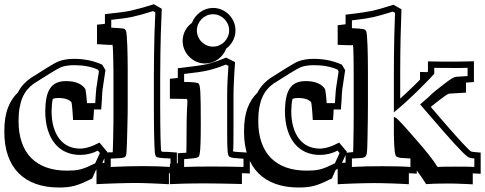

<svg xmlns="http://www.w3.org/2000/svg" viewBox="-42 -773 2246 889"><path d="M454.6 -69.8 421.4 4.4Q416 6.8 411.4 9Q406.7 11.2 402.3 13.7L384.8 53.2Q358.4 66.4 338.9 74.7Q319.3 83 302.5 87.4Q285.6 91.8 269 93.5Q252.4 95.2 231.4 95.2Q170.9 95.2 123.8 78.4Q76.7 61.5 44.2 28.8Q11.7 -3.9 -5.1 -52.2Q-22 -100.6 -22 -164.1Q-22 -229.5 -5.9 -272.5Q10.3 -315.4 40 -343.8Q50.8 -364.7 65.2 -380.9Q79.6 -397 98.1 -410.2L173.8 -458Q214.4 -483.4 231.4 -489.7Q260.3 -500.5 302.7 -500.5Q371.6 -500.5 431.2 -473.6L446.3 -448.2L432.1 -354L432.6 -353Q431.6 -349.1 431.4 -343Q431.2 -336.9 430.2 -321.3Q430.2 -317.4 429.7 -309.6Q429.2 -301.8 428.5 -293.5Q427.7 -285.2 427.2 -277.6Q426.8 -270 426.8 -266.1H393.1Q393.1 -260.7 392.6 -253.7Q392.1 -246.6 391.6 -239.5Q391.1 -232.4 390.6 -226.3Q390.1 -220.2 390.1 -217.3H296.4Q295.4 -235.8 294.4 -249.3Q293.5 -262.7 292.5 -272.2Q291.5 -281.7 290.8 -288.3Q290 -294.9 289.1 -299.3Q280.8 -309.1 265.9 -314.2Q251 -319.3 227.1 -319.3Q213.4 -319.3 202.6 -315.4Q199.7 -303.7 198.5 -289.8Q197.3 -275.9 196.8 -259.3Q196.8 -216.3 206.5 -183.6Q216.3 -150.9 233.9 -128.9Q251.5 -106.9 275.6 -95.9Q299.8 -85 328.6 -85Q347.2 -85 369.6 -91.8Q392.1 -98.6 418.5 -112.8ZM411.1 -75.7Q373.5 -55.7 328.6 -55.7Q293.5 -55.7 263.9 -68.6Q234.4 -81.5 212.9 -107.2Q191.4 -132.8 179.4 -171.1Q167.5 -209.5 167.5 -259.8Q168 -294.4 173.1 -320.1Q178.2 -345.7 189.5 -363Q200.7 -380.4 219 -388.9Q237.3 -397.5 263.7 -397.5Q297.4 -397.5 319.8 -387.7Q342.3 -377.9 353.5 -359.9Q357.9 -338.9 360.8 -295.4H398.9Q400.9 -323.7 401.9 -340.6Q402.8 -357.4 403.8 -362.8L416 -442.4L411.1 -450.7Q365.2 -471.2 302.7 -471.2Q266.1 -471.2 241.7 -462.4Q229 -457.5 189.5 -433.1L114.3 -385.7Q97.2 -373.5 84 -357.7Q70.8 -341.8 62 -321Q53.2 -300.3 48.6 -273.7Q43.9 -247.1 43.9 -212.9Q43.9 -156.7 58.8 -113.8Q73.7 -70.8 102.3 -41.7Q130.9 -12.7 172.6 2.2Q214.4 17.1 268.1 17.1Q287.1 17.1 301.8 15.9Q316.4 14.6 330.8 11Q345.2 7.3 361.3 0.5Q377.4 -6.3 398.9 -17.1L420.4 -64.5Z M776.9 31.2Q768.6 30.3 759.5 30Q750.5 29.8 740.2 29.3V80.1Q725.1 79.1 704.8 78.1Q684.6 77.1 663.3 76.2Q642.1 75.2 621.3 74.7Q600.6 74.2 583.5 74.2Q566.9 74.2 544.4 74.7Q522 75.2 497.8 75.9Q473.6 76.7 449.5 77.6Q425.3 78.6 404.8 79.6V-18.1Q416 -18.6 425.3 -18.8Q434.6 -19 441.4 -19V-66.9Q453.6 -67.4 463.1 -67.6Q472.7 -67.9 480 -67.9Q481 -86.9 481.4 -109.9Q481.9 -132.8 482.4 -156.2Q482.9 -179.7 483.2 -201.7Q483.4 -223.6 483.4 -240.7V-401.9Q483.4 -423.8 483.2 -448.7Q482.9 -473.6 482.4 -496.3Q481.9 -519 481.2 -537.6Q480.5 -556.2 479 -565.4Q478.5 -564.9 458.5 -565.4Q456.1 -565.4 449 -565.9Q441.9 -566.4 433.8 -566.9Q425.8 -567.4 418.2 -567.9Q410.6 -568.4 407.2 -568.4V-658.7Q417 -659.7 426.3 -660.6Q435.5 -661.6 443.8 -662.6V-707.5Q485.4 -711.9 515.4 -715.8Q545.4 -719.7 563.5 -723.6Q582.5 -728 608.9 -735.1Q635.3 -742.2 670.4 -753.4L707 -732.4L702.6 -616.2Q701.7 -575.7 700.7 -524.2Q699.7 -472.7 699.7 -413.6V-288.6Q699.7 -233.9 700.2 -197.5Q700.7 -161.1 701.2 -137.7Q701.7 -114.3 702.4 -100.8Q703.1 -87.4 703.6 -78.6Q704.1 -73.7 705.8 -72Q707.5 -70.3 714.8 -70.1Q722.2 -69.8 736.6 -69.6Q751 -69.3 776.9 -66.9ZM747.6 -39.1Q724.1 -40 712.2 -41Q700.2 -42 697.8 -42.5Q692.4 -43.5 688.2 -44.2Q684.1 -44.9 681.2 -47.9Q678.2 -50.8 676.5 -57.4Q674.8 -64 674.3 -76.7Q673.8 -85.4 673.1 -99.4Q672.4 -113.3 671.9 -137Q671.4 -160.6 670.9 -197.3Q670.4 -233.9 670.4 -288.6V-413.6Q670.4 -475.1 671.4 -525.4Q672.4 -575.7 673.3 -617.2L677.2 -715.8L667 -721.7Q636.2 -711.9 612.1 -705.3Q587.9 -698.7 569.8 -694.8Q551.8 -690.9 527.8 -687.7Q503.9 -684.6 473.1 -681.2V-645Q495.6 -643.6 508.1 -642.8Q520.5 -642.1 527.1 -641.1Q533.7 -640.1 536.1 -637.9Q538.6 -635.7 541 -631.3Q543.5 -625.5 544.9 -606.4Q546.4 -587.4 547.4 -561.5Q548.3 -535.6 548.8 -506.3Q549.3 -477.1 549.3 -450.7V-289.6Q549.3 -271.5 549.1 -248.3Q548.8 -225.1 548.1 -200.4Q547.4 -175.8 546.9 -151.9Q546.4 -127.9 545.7 -108.4Q544.9 -88.9 544.2 -75.7Q543.5 -62.5 543 -59.6Q541.5 -53.2 539.6 -49.3Q537.6 -45.4 530.8 -43.5Q523.9 -41.5 510 -40.5Q496.1 -39.6 470.7 -38.6V0Q512.2 -2 549.3 -2.9Q586.4 -3.9 620.1 -3.9Q653.8 -3.9 685.3 -2.9Q716.8 -2 747.6 0Z M944.3 -736.3Q965.8 -736.3 984.9 -728Q1003.9 -719.7 1018.1 -705.3Q1032.2 -690.9 1040.3 -672.1Q1048.3 -653.3 1048.3 -632.3Q1048.3 -606.4 1036.6 -584.5Q1024.9 -562.5 1005.4 -547.9Q1000 -533.2 990.2 -520.5Q980.5 -507.8 967.8 -498.5Q955.1 -489.3 939.9 -484.1Q924.8 -479 907.7 -479Q886.2 -479 867.4 -487.3Q848.6 -495.6 834.5 -509.8Q820.3 -523.9 812 -543Q803.7 -562 803.7 -583.5Q803.7 -608.9 815.2 -630.9Q826.7 -652.8 846.7 -667Q852.1 -681.6 861.8 -694.3Q871.6 -707 884.3 -716.3Q897 -725.6 912.4 -731Q927.7 -736.3 944.3 -736.3ZM744.6 -14.6Q755.9 -15.6 765.1 -15.9Q774.4 -16.1 781.2 -17.1V-63.5Q793.9 -64.5 803.5 -64.9Q813 -65.4 820.8 -65.9Q821.3 -82.5 821.5 -103.8Q821.8 -125 821.8 -151.4Q821.8 -189 822.3 -215.3Q822.8 -241.7 823.5 -259.3Q824.2 -276.9 825 -287.1Q825.7 -297.4 825.7 -303Q825.7 -308.6 824.7 -311Q823.7 -313.5 821.8 -314.9Q815.4 -314.9 795.4 -315.2Q775.4 -315.4 744.6 -315.9V-408.2Q754.4 -409.2 763.7 -410.2Q772.9 -411.1 781.2 -412.1V-457Q880.9 -468.3 915 -475.6Q932.1 -479.5 954.1 -487.1Q976.1 -494.6 1004.9 -506.3L1046.4 -485.4Q1044.9 -466.3 1043.7 -445.1Q1042.5 -423.8 1041.3 -402.6Q1040 -381.3 1039.6 -361.3Q1039.1 -341.3 1039.1 -324.7V-158.7Q1039.1 -131.8 1038.8 -114.7Q1038.6 -97.7 1038.3 -88.1Q1038.1 -78.6 1037.4 -75.4Q1036.6 -72.3 1035.2 -72.8Q1038.1 -70.8 1058.1 -69.3Q1078.1 -67.9 1114.7 -65.9V30.3Q1106.4 29.8 1097.2 29.5Q1087.9 29.3 1078.1 29.3V79.1Q1060.5 78.6 1037.8 78.1Q1015.1 77.6 991 77.1Q966.8 76.7 942.6 76.4Q918.5 76.2 897.9 76.2Q880.4 76.2 859.1 76.4Q837.9 76.7 816.9 77.1Q795.9 77.6 776.9 78.4Q757.8 79.1 744.6 79.6ZM810.5 0Q837.4 -1 868.4 -1.5Q899.4 -2 934.6 -2Q976.1 -2 1013.2 -1.5Q1050.3 -1 1085.4 0V-38.1Q1059.1 -39.6 1043.5 -41.3Q1027.8 -43 1021.5 -46.4Q1018.1 -48.3 1015.6 -53.7Q1013.2 -59.1 1012 -71.5Q1010.7 -84 1010.3 -105Q1009.8 -126 1009.8 -158.7V-324.7Q1009.8 -391.6 1015.6 -467.8L1003.9 -474.1Q981.4 -464.8 960.9 -458.3Q940.4 -451.7 921.9 -447.3Q903.3 -442.9 875.5 -438.7Q847.7 -434.6 810.5 -430.7V-393.6Q869.1 -393.1 877 -386.7Q879.9 -384.3 882.1 -376Q884.3 -367.7 885.5 -347.4Q886.7 -327.1 887.2 -292Q887.7 -256.8 887.7 -200.2Q887.7 -144 886.5 -109.4Q885.3 -74.7 882.8 -62Q881.3 -55.2 880.1 -51Q878.9 -46.9 872.6 -44.2Q866.2 -41.5 852.1 -39.8Q837.9 -38.1 810.5 -36.1ZM944.3 -707Q928.7 -707 915 -700.9Q901.4 -694.8 891.4 -684.6Q881.3 -674.3 875.5 -660.9Q869.6 -647.5 869.6 -632.3Q869.6 -616.7 875.5 -603Q881.3 -589.4 891.6 -579.1Q901.9 -568.8 915.5 -563Q929.2 -557.1 944.3 -557.1Q960 -557.1 973.6 -563.2Q987.3 -569.3 997.3 -579.6Q1007.3 -589.8 1013.2 -603.5Q1019 -617.2 1019 -632.3Q1019 -647.5 1013.2 -660.9Q1007.3 -674.3 997.3 -684.6Q987.3 -694.8 973.6 -700.9Q960 -707 944.3 -707Z M1564.5 -69.8 1531.2 4.4Q1525.9 6.8 1521.2 9Q1516.6 11.2 1512.2 13.7L1494.6 53.2Q1468.3 66.4 1448.7 74.7Q1429.2 83 1412.4 87.4Q1395.5 91.8 1378.9 93.5Q1362.3 95.2 1341.3 95.2Q1280.8 95.2 1233.6 78.4Q1186.5 61.5 1154.1 28.8Q1121.6 -3.9 1104.7 -52.2Q1087.9 -100.6 1087.9 -164.1Q1087.9 -229.5 1104 -272.5Q1120.1 -315.4 1149.9 -343.8Q1160.6 -364.7 1175 -380.9Q1189.5 -397 1208 -410.2L1283.7 -458Q1324.2 -483.4 1341.3 -489.7Q1370.1 -500.5 1412.6 -500.5Q1481.4 -500.5 1541 -473.6L1556.2 -448.2L1542 -354L1542.5 -353Q1541.5 -349.1 1541.3 -343Q1541 -336.9 1540 -321.3Q1540 -317.4 1539.6 -309.6Q1539.1 -301.8 1538.3 -293.5Q1537.6 -285.2 1537.1 -277.6Q1536.6 -270 1536.6 -266.1H1502.9Q1502.9 -260.7 1502.4 -253.7Q1502 -246.6 1501.5 -239.5Q1501 -232.4 1500.5 -226.3Q1500 -220.2 1500 -217.3H1406.2Q1405.3 -235.8 1404.3 -249.3Q1403.3 -262.7 1402.3 -272.2Q1401.4 -281.7 1400.6 -288.3Q1399.9 -294.9 1398.9 -299.3Q1390.6 -309.1 1375.7 -314.2Q1360.8 -319.3 1336.9 -319.3Q1323.2 -319.3 1312.5 -315.4Q1309.6 -303.7 1308.3 -289.8Q1307.1 -275.9 1306.6 -259.3Q1306.6 -216.3 1316.4 -183.6Q1326.2 -150.9 1343.8 -128.9Q1361.3 -106.9 1385.5 -95.9Q1409.7 -85 1438.5 -85Q1457 -85 1479.5 -91.8Q1502 -98.6 1528.3 -112.8ZM1521 -75.7Q1483.4 -55.7 1438.5 -55.7Q1403.3 -55.7 1373.8 -68.6Q1344.2 -81.5 1322.8 -107.2Q1301.3 -132.8 1289.3 -171.1Q1277.3 -209.5 1277.3 -259.8Q1277.8 -294.4 1283 -320.1Q1288.1 -345.7 1299.3 -363Q1310.5 -380.4 1328.9 -388.9Q1347.2 -397.5 1373.5 -397.5Q1407.2 -397.5 1429.7 -387.7Q1452.1 -377.9 1463.4 -359.9Q1467.8 -338.9 1470.7 -295.4H1508.8Q1510.7 -323.7 1511.7 -340.6Q1512.7 -357.4 1513.7 -362.8L1525.9 -442.4L1521 -450.7Q1475.1 -471.2 1412.6 -471.2Q1376 -471.2 1351.6 -462.4Q1338.9 -457.5 1299.3 -433.1L1224.1 -385.7Q1207 -373.5 1193.8 -357.7Q1180.7 -341.8 1171.9 -321Q1163.1 -300.3 1158.4 -273.7Q1153.8 -247.1 1153.8 -212.9Q1153.8 -156.7 1168.7 -113.8Q1183.6 -70.8 1212.2 -41.7Q1240.7 -12.7 1282.5 2.2Q1324.2 17.1 1377.9 17.1Q1397 17.1 1411.6 15.9Q1426.3 14.6 1440.7 11Q1455.1 7.3 1471.2 0.5Q1487.3 -6.3 1508.8 -17.1L1530.3 -64.5Z M2183.6 31.7Q2179.2 31.2 2169.4 30.8Q2159.7 30.3 2147 29.8V80.6Q2142.1 80.1 2129.4 79.6Q2116.7 79.1 2100.6 78.4Q2084.5 77.6 2066.4 77.1Q2048.3 76.7 2032.2 76.7Q1965.8 76.7 1931.2 79.6Q1922.4 65.4 1911.6 49.6Q1900.9 33.7 1887.7 16.1V31.2Q1879.9 30.3 1870.6 30Q1861.3 29.8 1851.1 29.3V80.1Q1836.4 79.1 1816.2 78.1Q1795.9 77.1 1774.2 76.4Q1752.4 75.7 1730.7 75.2Q1709 74.7 1691.4 74.7Q1672.4 74.7 1649.7 75.2Q1627 75.7 1603.8 76.4Q1580.6 77.1 1559.1 78.1Q1537.6 79.1 1521.5 80.1V-16.6Q1537.6 -18.6 1545.9 -19Q1554.2 -19.5 1558.1 -20V-65.4Q1572.8 -66.9 1580.8 -67.6Q1588.9 -68.4 1593.3 -68.8Q1593.3 -73.2 1593.3 -78.1Q1593.3 -83 1593.8 -88.9Q1594.7 -133.3 1595.2 -170.9Q1595.7 -208.5 1595.7 -240.7V-398.9Q1595.7 -423.8 1595.5 -451.9Q1595.2 -480 1595 -504.2Q1594.7 -528.3 1594 -545.2Q1593.3 -562 1591.8 -564.9Q1591.8 -564.5 1589.6 -564Q1587.4 -563.5 1580.1 -563.5Q1572.8 -563.5 1558.8 -564Q1544.9 -564.5 1521.5 -565.4V-656.2Q1542 -658.7 1558.1 -660.6V-705.1Q1608.9 -710.9 1637.7 -715.3Q1666.5 -719.7 1681.2 -722.7Q1696.8 -726.1 1721.4 -733.2Q1746.1 -740.2 1779.8 -751L1816.9 -730L1813 -606.9Q1812 -564 1811.5 -518.8Q1811 -473.6 1811 -430.7V-316.4Q1828.1 -331.5 1843 -345.9Q1857.9 -360.4 1868.7 -370.6V-370.1L1902.8 -404.3V-439.9Q1908.7 -439.5 1917.7 -439.5Q1926.8 -439.5 1936.5 -439Q1938.5 -440.9 1939.5 -442.4V-488.8Q1947.3 -488.8 1959.7 -488.5Q1972.2 -488.3 1985.6 -488Q1999 -487.8 2011.5 -487.8Q2023.9 -487.8 2031.7 -487.8H2077.1Q2081.5 -487.8 2091.1 -488Q2100.6 -488.3 2111.8 -488.5Q2123 -488.8 2134 -489Q2145 -489.3 2152.3 -489.3V-393.1L2115.7 -390.6V-344.2L2037.1 -339.4Q2031.7 -337.9 2021.2 -330.8Q2010.7 -323.7 1991.7 -309.1Q1977.5 -297.9 1968.3 -290.5Q1959 -283.2 1952.6 -278.3Q1955.6 -274.4 1958.5 -270.8Q1961.4 -267.1 1965.3 -263.2Q1979.5 -246.6 1996.6 -226.6Q2013.7 -206.5 2031.5 -186.3Q2049.3 -166 2066.7 -146.5Q2084 -127 2098.6 -111.3Q2113.3 -95.7 2124 -85Q2134.8 -74.2 2139.6 -71.3L2139.2 -71.8Q2144 -69.3 2183.6 -66.4ZM2154.3 -39.1Q2134.8 -40.5 2124.5 -46.4Q2116.7 -51.3 2098.9 -69.1Q2081.1 -86.9 2058.6 -111.6Q2036.1 -136.2 2011.7 -164.3Q1987.3 -192.4 1965.3 -217.8Q1943.4 -243.2 1926.5 -262.7Q1909.7 -282.2 1903.3 -289.6L1944.8 -325.7Q1948.7 -329.6 1950.9 -332Q1953.1 -334.5 1958.7 -339.6Q1964.4 -344.7 1976.1 -354Q1987.8 -363.3 2010.3 -380.9Q2023.4 -391.1 2032.7 -397.9Q2042 -404.8 2048.8 -408.9Q2055.7 -413.1 2061 -415Q2066.4 -417 2071.8 -417.5L2123 -420.9V-459Q2103 -458.5 2089.4 -458.3Q2075.7 -458 2065.7 -458Q2055.7 -458 2047.9 -458.3Q2040 -458.5 2031.7 -458.5Q2016.1 -458.5 2000.2 -458.5Q1984.4 -458.5 1968.8 -459V-431.6Q1960 -421.4 1949 -409.9Q1938 -398.4 1925.3 -385.7L1889.2 -349.6Q1879.9 -340.8 1866.9 -328.4Q1854 -315.9 1839.4 -302.7Q1824.7 -289.6 1809.8 -276.4Q1794.9 -263.2 1781.7 -252.9V-430.7Q1781.7 -475.1 1782.2 -519Q1782.7 -563 1783.7 -607.4L1787.1 -713.4L1776.4 -719.2Q1747.1 -710 1724.9 -703.6Q1702.6 -697.3 1687 -693.8Q1671.4 -690.4 1647 -686.5Q1622.6 -682.6 1587.4 -678.7V-642.6Q1609.4 -641.6 1621.8 -640.6Q1634.3 -639.6 1640.6 -638.2Q1647 -636.7 1649.2 -634.5Q1651.4 -632.3 1653.3 -628.9Q1655.8 -624.5 1657.2 -605.7Q1658.7 -586.9 1659.7 -560.8Q1660.6 -534.7 1661.1 -504.6Q1661.6 -474.6 1661.6 -447.8V-289.6Q1661.6 -257.3 1661.1 -219.5Q1660.6 -181.6 1659.7 -137.2Q1659.2 -106.4 1658.4 -88.4Q1657.7 -70.3 1655.8 -60.8Q1653.8 -51.3 1649.7 -47.9Q1645.5 -44.4 1637.7 -42.5Q1633.8 -41.5 1621.6 -40.8Q1609.4 -40 1587.4 -39.1V0Q1620.1 -2 1655 -2.7Q1689.9 -3.4 1728 -3.4Q1763.7 -3.4 1796.1 -2.7Q1828.6 -2 1858.4 0V-39.1Q1818.4 -41 1812.5 -42Q1798.8 -44.4 1793.9 -47.9Q1790.5 -49.8 1788.3 -58.6Q1786.1 -67.4 1784.9 -80.1Q1783.7 -92.8 1783 -107.9Q1782.2 -123 1782 -137.5Q1781.7 -151.9 1781.7 -164.3Q1781.7 -176.8 1781.7 -183.6V-231.4Q1785.6 -231 1791 -227.5Q1796.4 -224.1 1806.6 -213.6Q1816.9 -203.1 1834.5 -183.6Q1852.1 -164.1 1880.4 -131.3Q1958 -43.5 1983.9 0Q2001 -1.5 2068.8 -1.5Q2133.8 -1.5 2154.3 0Z"/></svg>

Font: XB Kayhan Sayeh
Style: Regular
Weight: 700
Designer: Behnam
Foundry: Irmug
Version: Version 7.300 2009